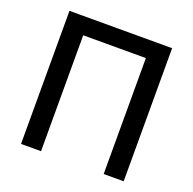

<svg xmlns="http://www.w3.org/2000/svg" viewBox="-128 -857 992 986"><g transform="rotate(20 368.0 -363.5)"><path d="M87.4 -727.3H648.4V0H539.1V-633.5H196.7V0H87.4Z"/></g></svg>

Font: Inter P Medium
Style: Regular
Weight: 500
Designer: Rasmus Andersson
Foundry: rsms
Version: Version 3.018;git-588b23468